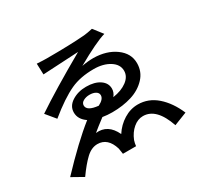

<svg xmlns="http://www.w3.org/2000/svg" viewBox="-168 -1003 1336 1274"><g transform="rotate(-30 500.0 -365.5)"><path d="M439.5 -410.2Q413.1 -410.2 392.1 -398.9Q371.1 -387.7 371.1 -367.2Q371.1 -325.2 457 -316.4Q503.9 -339.8 503.9 -370.1Q503.9 -388.7 485.8 -399.4Q467.8 -410.2 439.5 -410.2ZM672.9 -781.2 727.5 -710.9Q655.3 -690.4 495.1 -599.6Q541 -608.4 583 -608.4Q683.6 -607.4 751 -558.6Q818.4 -509.8 818.4 -434.6Q818.4 -369.1 774.4 -322.3Q730.5 -275.4 663.1 -254.4Q595.7 -233.4 513.7 -233.4Q475.6 -233.4 440.4 -239.3Q380.9 -194.3 350.6 -168.9Q445.3 -179.7 492.2 -79.1Q525.4 -130.9 576.7 -162.6Q627.9 -194.3 684.6 -194.3Q765.6 -194.3 829.1 -138.7Q892.6 -83 932.6 10.7L833 49.8Q778.3 -110.4 675.8 -110.4Q635.7 -110.4 600.6 -80.6Q565.4 -50.8 545.9 -2Q539.1 18.6 537.1 40H436.5Q431.6 4.9 429.7 -3.9Q400.4 -100.6 321.3 -100.6Q275.4 -100.6 233.9 -61.5Q192.4 -22.5 142.6 47.9L55.7 -1Q221.7 -176.8 342.8 -272.5Q291 -307.6 291 -359.4Q291 -408.2 337.4 -438Q383.8 -467.8 446.3 -467.8Q511.7 -467.8 550.8 -440.9Q589.8 -414.1 589.8 -371.1Q589.8 -342.8 569.3 -317.4Q635.7 -327.1 677.2 -358.4Q718.8 -389.6 718.8 -433.6Q718.8 -482.4 669.9 -513.2Q621.1 -543.9 548.8 -543.9Q446.3 -543.9 372.1 -509.8Q289.1 -471.7 175.8 -378.9L116.2 -451.2Q262.7 -549.8 516.6 -694.3Q254.9 -680.7 243.2 -679.7L240.2 -763.7Q287.1 -760.7 316.4 -760.7Q496.1 -760.7 605.5 -769.5Q628.9 -771.5 672.9 -781.2Z"/></g></svg>

Font: Gen Shin Gothic Medium
Style: Regular
Weight: 500
Designer: [Source Han Sans]
Ryoko NISHIZUKA  (kana & ideographs); Paul D. Hunt (Latin, Greek & Cyrillic); Wenlong ZHANG  (bopomofo
Version: Version 1.002.20150607